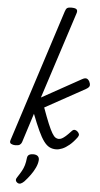

<svg xmlns="http://www.w3.org/2000/svg" viewBox="-77 -1059 722 1393"><g transform="rotate(5 283.5 -362.5)"><path d="M65 15Q49 15 35.5 8Q22 1 28 -18L339 -983Q345 -1003 354.5 -1009Q364 -1015 384 -1015Q415 -1015 423.5 -1005.5Q432 -996 425 -976L221 -346L506 -504Q525 -515 537.5 -512.5Q550 -510 560 -493Q568 -478 567 -464Q566 -450 541 -436L251 -276Q277 -204 295 -161Q313 -118 326.5 -95.5Q340 -73 351.5 -65.5Q363 -58 375 -58Q387 -58 398.5 -64Q410 -70 425.5 -83.5Q441 -97 463 -121Q474 -134 485 -133.5Q496 -133 506 -124Q517 -114 519 -104.5Q521 -95 513 -83Q486 -46 459 -23.5Q432 -1 407.5 9Q383 19 363 19Q336 19 314.5 8Q293 -3 273 -30Q253 -57 231 -104.5Q209 -152 181 -224L113 -11Q108 2 98 8.5Q88 15 65 15ZM106 286Q94 278 92.5 267.5Q91 257 100 245Q118 218 130 196.5Q142 175 148.5 152.5Q155 130 158 100Q160 83 171.5 76Q183 69 202 69Q225 69 236 80Q247 91 245 110Q243 135 230 163Q217 191 197.5 218Q178 245 155 270Q142 283 130 288Q118 293 106 286Z"/></g></svg>

Font: Playwrite NZ
Style: Regular
Weight: 400
Designer: Veronika Burian, José Scaglione
Foundry: TypeTogether
Version: Version 1.002